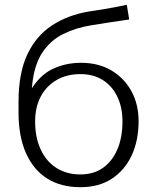

<svg xmlns="http://www.w3.org/2000/svg" viewBox="-20 -768 646 798"><path d="M314 10Q233 10 176 -26Q119 -62 88 -131.5Q57 -201 57 -300L87 -389L106 -391Q145 -456 199 -481.5Q253 -507 317 -507Q389 -507 442.5 -475.5Q496 -444 526 -389.5Q556 -335 556 -264Q556 -183 527 -121.5Q498 -60 444.5 -25Q391 10 314 10ZM314 -43Q369 -43 407.5 -70Q446 -97 467.5 -146.5Q489 -196 489 -263Q489 -322 467.5 -366.5Q446 -411 407 -435.5Q368 -460 314 -460Q257 -460 214.5 -435Q172 -410 149 -366Q126 -322 126 -263Q126 -197 149 -147Q172 -97 214.5 -70Q257 -43 314 -43ZM57 -300V-344Q57 -464 93.5 -541.5Q130 -619 195.5 -662Q261 -705 348 -720Q377 -724 403 -728.5Q429 -733 454.5 -737.5Q480 -742 507 -748L517 -687Q470 -680 435.5 -675Q401 -670 360 -663Q296 -653 242.5 -626.5Q189 -600 155 -548Q121 -496 113 -408L109 -350Z"/></svg>

Font: Libre Franklin Light
Style: Regular
Weight: 300
Designer: Pablo Impallari, Rodrigo Fuenzalida, Nhung Nguyen
Foundry: Impallari Type
Version: Version 3.000